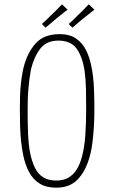

<svg xmlns="http://www.w3.org/2000/svg" viewBox="-20 -867 528 889"><path d="M240 2Q194 2 163.5 -17Q133 -36 114.5 -70.5Q96 -105 87 -151Q81 -181 77.5 -214.5Q74 -248 73 -284.5Q72 -321 72 -360Q72 -386 72.5 -411Q73 -436 75 -460.5Q77 -485 80.5 -508.5Q84 -532 89 -554Q106 -622 144.5 -665.5Q183 -709 257 -709Q303 -709 333 -688Q363 -667 380 -631.5Q397 -596 405 -550Q413 -507 415 -457.5Q417 -408 417 -359Q417 -317 414.5 -276.5Q412 -236 407 -199.5Q402 -163 392 -131Q374 -71 338 -34.5Q302 2 240 2ZM241 -31Q273 -31 296 -44Q319 -57 334.5 -81.5Q350 -106 359 -140Q371 -183 375 -240Q379 -297 379 -364Q379 -412 378 -455.5Q377 -499 372 -536Q363 -601 336 -640Q309 -679 250 -679Q195 -679 166 -641Q137 -603 123 -544Q119 -522 116 -498.5Q113 -475 111 -450Q109 -425 108.5 -400Q108 -375 108 -349Q108 -295 110 -247.5Q112 -200 119 -161Q127 -121 141 -91.5Q155 -62 179.5 -46.5Q204 -31 241 -31ZM191 -739 174 -756Q182 -763 189.5 -770Q197 -777 204.5 -784.5Q212 -792 219 -799Q228 -807 236 -815Q244 -823 252 -831.5Q260 -840 267 -847L293 -822Q286 -817 277.5 -810.5Q269 -804 260 -796.5Q251 -789 241 -781Q232 -774 223 -766Q214 -758 206 -751.5Q198 -745 191 -739ZM315 -739 298 -756Q306 -763 313.5 -770Q321 -777 328.5 -784.5Q336 -792 343 -799Q352 -807 360 -815Q368 -823 376 -831.5Q384 -840 391 -847L417 -822Q410 -817 401.5 -810Q393 -803 384 -796Q375 -789 365 -781Q356 -774 347 -766Q338 -758 330 -751.5Q322 -745 315 -739Z"/></svg>

Font: Truculenta Thin
Style: Regular
Weight: 250
Version: Version 1.002